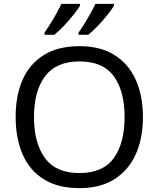

<svg xmlns="http://www.w3.org/2000/svg" viewBox="-20 -964 821 994"><path d="M720 -358Q720 -247 682.5 -164.5Q645 -82 572 -36Q499 10 391 10Q280 10 206.5 -36Q133 -82 97 -165Q61 -248 61 -359Q61 -469 97 -551Q133 -633 206.5 -679Q280 -725 392 -725Q499 -725 572 -679.5Q645 -634 682.5 -551.5Q720 -469 720 -358ZM156 -358Q156 -223 213 -145.5Q270 -68 391 -68Q513 -68 569 -145.5Q625 -223 625 -358Q625 -493 569 -569.5Q513 -646 392 -646Q271 -646 213.5 -569.5Q156 -493 156 -358ZM570 -934Q560 -917 537 -888Q514 -859 487 -830.5Q460 -802 437 -784H387V-796Q401 -815 417 -841Q433 -867 448.5 -894.5Q464 -922 474 -944H570ZM394 -934Q384 -917 361 -888Q338 -859 311 -830.5Q284 -802 261 -784H211V-796Q232 -825 257 -867.5Q282 -910 298 -944H394Z"/></svg>

Font: Noto Sans Zanabazar Square
Style: Regular
Weight: 400
Version: Version 2.005; ttfautohint (v1.8.4.7-5d5b)